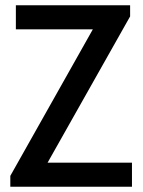

<svg xmlns="http://www.w3.org/2000/svg" viewBox="-20 -706 541 726"><path d="M19 0V-41L331 -595H40V-686H472V-644L160 -91H479V0Z"/></svg>

Font: Archivo Narrow Medium
Style: Regular
Weight: 500
Designer: Hector Gatti
Foundry: Omnibus-Type
Version: Version 3.002